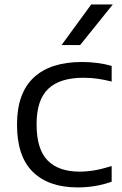

<svg xmlns="http://www.w3.org/2000/svg" viewBox="-20 -828 546 858"><path d="M327.5 9.5Q197.5 9.5 126.8 -59.8Q56 -129 56 -271Q56 -412 130.8 -481.5Q205.5 -551 346.5 -551Q381.5 -551 415.5 -546.5Q449.5 -542 479 -533.5V-463.5Q448 -471.5 417.8 -476Q387.5 -480.5 353 -480.5Q247.5 -480.5 195.5 -431Q143.5 -381.5 143.5 -272.5Q143.5 -161 192.8 -111Q242 -61 336 -61Q367.5 -61 401.8 -66.8Q436 -72.5 479 -86V-16Q407.5 9.5 327.5 9.5ZM255 -626.5 387.5 -808H484L338 -626.5Z"/></svg>

Font: Encode Sans Exp
Style: Regular
Weight: 400
Width: 7
Designer: Multiple Designers
Foundry: Impallari Type
Version: Version 3.002; ttfautohint (v1.8.3) -l 8 -r 50 -G 200 -x 14 